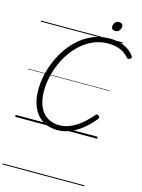

<svg xmlns="http://www.w3.org/2000/svg" viewBox="-228 -1324 1443 1947"><g transform="rotate(15 493.5 -350.5)"><path d="M448 20Q380 20 326 -3Q272 -26 234 -71Q196 -116 175.5 -180.5Q155 -245 155 -327Q155 -402 172.5 -482Q190 -562 223.5 -639Q257 -716 306 -784Q355 -852 418 -904Q481 -956 558.5 -985.5Q636 -1015 726 -1015Q783 -1015 831.5 -1001.5Q880 -988 918.5 -962.5Q957 -937 982 -899Q989 -890 985.5 -882.5Q982 -875 970 -868Q960 -862 953.5 -863.5Q947 -865 935 -876Q910 -905 878 -924Q846 -943 806.5 -952.5Q767 -962 719 -962Q643 -962 575.5 -935Q508 -908 451.5 -860.5Q395 -813 351 -751.5Q307 -690 276.5 -619Q246 -548 230 -474.5Q214 -401 214 -331Q214 -260 230 -204.5Q246 -149 277 -111Q308 -73 352.5 -53Q397 -33 454 -33Q501 -33 544 -48Q587 -63 628 -89Q669 -115 707.5 -151Q746 -187 783 -230Q791 -239 798.5 -238Q806 -237 815 -229Q824 -221 824.5 -213Q825 -205 817 -195Q759 -124 697.5 -76Q636 -28 573 -4Q510 20 448 20ZM754 -1103Q736 -1103 724.5 -1111.5Q713 -1120 713 -1139Q713 -1162 728 -1181.5Q743 -1201 771 -1201Q788 -1201 799.5 -1192Q811 -1183 811 -1165Q811 -1141 796.5 -1122Q782 -1103 754 -1103ZM0 490H860V500H0ZM0 -20H860V0H0ZM0 -505H860V-500H0ZM0 -1010H860V-1000H0Z"/></g></svg>

Font: Playwrite AU VIC Guides
Style: Regular
Weight: 400
Designer: Veronika Burian, José Scaglione
Foundry: TypeTogether
Version: Version 1.003